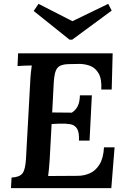

<svg xmlns="http://www.w3.org/2000/svg" viewBox="-20 -977 662 997"><path d="M565 -700 560 -512H506Q509 -568 491.5 -597Q474 -626 445.5 -636Q417 -646 387 -645L334 -644Q294 -643 278 -624Q262 -605 259 -546L251 -393L353 -392Q374 -406 384 -426.5Q394 -447 395 -482H457L445 -247H390Q392 -290 380 -309Q368 -328 345 -332Q322 -336 289 -335L248 -333L238 -148Q236 -121 234 -98.5Q232 -76 230 -63L383 -64Q417 -64 447 -77.5Q477 -91 497 -123.5Q517 -156 520 -212H575L558 0H37L40 -55Q81 -57 96.5 -76.5Q112 -96 115 -154L137 -553Q138 -578 140.5 -601Q143 -624 145 -637Q129 -637 106.5 -636Q84 -635 71 -634L74 -700ZM355 -771H341L155 -920L180 -957L356 -867L542 -957L560 -922Z"/></svg>

Font: Lora SemiBold
Style: Italic
Weight: 600
Italic angle: -3°
Designer: Olga Karpushina, Alexei Vanyashin (Cyrillic)
Foundry: Cyreal
Version: Version 3.011; ttfautohint (v1.8.4.7-5d5b)